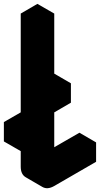

<svg xmlns="http://www.w3.org/2000/svg" viewBox="-20 -945 560 991"><path d="M260 -465 346 -515V-415L260 -365V-85L476 -210V-110L260 15Q225 35 199 20Q173 5 173 -35V-215L87 -165V-265L173 -315V-825L260 -875ZM260 -875 173 -825 87 -875 173 -925ZM476 -210 260 -85 173 -135 390 -260ZM346 -515 260 -465 173 -515 260 -565ZM173 -825V-315L87 -365V-875ZM173 -315 87 -265 0 -315 87 -365ZM173 -215V-35Q173 5 199 20L113 -30Q87 -45 87 -85V-265ZM87 -265V-165L0 -215V-315Z"/></svg>

Font: Nabla Normal
Style: Regular
Weight: 400
Designer: Arthur Reinders Folmer
Version: Version 1.000